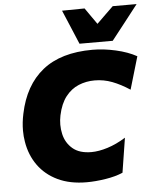

<svg xmlns="http://www.w3.org/2000/svg" viewBox="-63 -1018 879 1085"><g transform="rotate(-5 376.5 -475.0)"><path d="M385 14.5Q290 14.5 221 -18.5Q152 -51.5 110.5 -109.5Q69 -167.5 56.5 -243Q51 -274.5 51 -307.5Q51 -353.5 61.5 -402.5Q94.5 -562 198.5 -645.2Q302.5 -728.5 481.5 -728.5Q545 -728.5 613.5 -713Q682 -697.5 731.5 -670L677 -485Q626 -518.5 578 -536.8Q530 -555 479 -555Q430.5 -555 388 -537.5Q345.5 -520 314.5 -480.5Q283.5 -441 269.5 -375Q264 -348.5 264 -322.5Q264 -295.5 270 -269.5Q281.5 -218.5 319.8 -185.8Q358 -153 426 -153Q467.5 -153 518 -168.8Q568.5 -184.5 621.5 -217.5L590.5 -21.5Q549 -3.5 491.8 5.5Q434.5 14.5 385 14.5ZM412 -769Q391.5 -818 371 -866.5Q350 -915 330 -963.5L458 -965Q473.5 -942 490 -919Q506.5 -895.5 523 -872Q547 -895.5 570.5 -918.5Q594 -941.5 617.5 -964H753Q714.5 -915 677 -866.5Q639 -818 600.5 -769Z"/></g></svg>

Font: Heraclito ExtraBold
Style: Italic
Weight: 800
Italic angle: -12°
Designer: Kostas Bartsokas (font) & Cristiano Sobral (main changes)
Foundry: Kostas Bartsokas (font) & Cristiano Sobral (main changes)
Version: Version 1.00;July 8, 2020;FontCreator 13.0.0.2655 64-bit